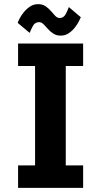

<svg xmlns="http://www.w3.org/2000/svg" viewBox="-20 -911 490 931"><path d="M383.1 -590.9H298.9V-109.1H383.1V0H67.7V-109.1H150.1V-590.9H67.7V-700H383.1ZM274.2 -738.3Q253.2 -738.3 238.3 -748.2Q223.4 -758.1 212.1 -770.9Q200.9 -783.8 190.9 -793.7Q180.9 -803.6 169.4 -803.6Q149.9 -803.6 140.1 -786Q130.2 -768.4 123.9 -751.5L65.9 -800Q67.3 -805.6 74.6 -820.2Q81.9 -834.9 94.9 -851.1Q107.8 -867.3 125.4 -879.1Q143 -890.9 164.9 -890.9Q185.9 -890.9 200.9 -880.8Q215.9 -870.6 227.1 -857.3Q238.3 -843.9 248.1 -833.8Q257.9 -823.7 269.5 -823.7Q288.1 -823.7 298 -841.5Q307.9 -859.4 313.8 -876.8L371.9 -827.3Q369.9 -822.1 362.6 -807.7Q355.4 -793.3 342.9 -777.3Q330.4 -761.4 313.3 -749.8Q296.2 -738.3 274.2 -738.3Z"/></svg>

Font: League Mono Thin Condensed
Style: Regular
Weight: 100
Width: 1
Designer: Tyler Finck
Foundry: The League of Moveable Type / Tyler Finck
Version: Version 2.300;RELEASE